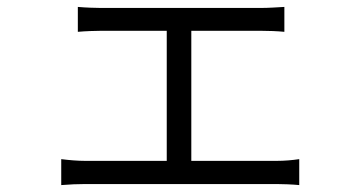

<svg xmlns="http://www.w3.org/2000/svg" viewBox="-20 -532 1040 555"><path d="M157 -72V3C181 1 205 0 226 0H780C795 0 825 1 845 3V-72C825 -69 803 -67 780 -67H533V-443H733C756 -443 782 -442 802 -440V-512C783 -511 758 -509 733 -509H272C257 -509 227 -510 205 -512V-440C226 -442 258 -443 273 -443H462V-67H226C205 -67 180 -69 157 -72Z"/></svg>

Font: ChiuKong Gothic CL Normal
Style: Regular
Weight: 350
Designer: Ryoko NISHIZUKA 西塚涼子 (kana, bopomofo & ideographs); Paul D. Hunt (Latin, Greek & Cyrillic); Sandoll Communications 산돌커뮤니
Foundry: Adobe
Version: Version 1.300